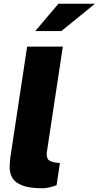

<svg xmlns="http://www.w3.org/2000/svg" viewBox="-20 -991 526 1022"><path d="M206.5 11Q135.5 11 97.8 -4.2Q60 -19.5 45.8 -44Q31.5 -68.5 31.5 -98Q31.5 -127.5 35.5 -156L124.5 -743H314.5L229.5 -182Q226.5 -163.5 233.5 -147Q240.5 -130.5 279 -125L299 -123L281 -5Q263 1.5 243.8 6.2Q224.5 11 206.5 11ZM291 -971H485.5L306.5 -825.5H167.5Z"/></svg>

Font: Public Sans Black
Style: Italic
Weight: 900
Italic angle: -8°
Designer: The Public Sans project authors (U.S. Web Design System). Libre Franklin designed by Pablo Impallari and Rodrigo Fuenzal
Version: Version 1.007; ttfautohint (v1.8.1) -l 8 -r 50 -G 200 -x 14 